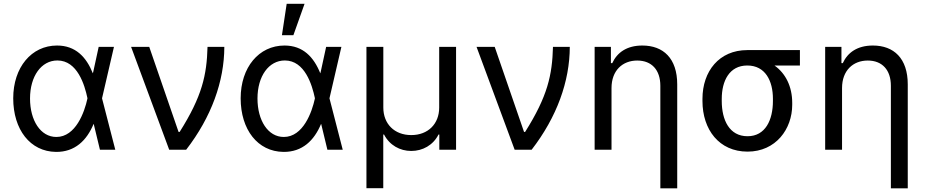

<svg xmlns="http://www.w3.org/2000/svg" viewBox="-20 -794 4908 1018"><path d="M277 11.4C377.1 12.4 440 -49.4 476.2 -136.7H476.9L509.9 0H591.3L521 -272.7L584.2 -545.5H503.2L474.4 -413L472.3 -405.2C437.5 -491.8 380.7 -552.6 282.3 -552.6C146.7 -552.6 50.1 -436.8 50.1 -272.7C50.1 -107.2 139.9 9.9 277 11.4ZM139.2 -271.7C139.2 -389.9 198.9 -473.4 284.4 -473.4C390.3 -473.4 429 -343.4 443.5 -274.1V-271.3C428.3 -200.3 381.7 -67.8 278.8 -67.8C195 -67.8 139.2 -155.2 139.2 -271.7Z M877.1 0H967C1101.2 -173.7 1169 -362.9 1169.4 -545.5H1080.3C1076.3 -396.3 1051.8 -283.4 932.5 -94.5H926.8L771.3 -545.5H675.1Z M1483 11.4C1583.1 12.4 1646 -49.4 1682.2 -136.7H1682.9L1715.9 0H1797.2L1726.9 -272.7L1790.1 -545.5H1709.2L1680.4 -413L1678.3 -405.2C1643.5 -491.8 1586.6 -552.6 1488.3 -552.6C1352.6 -552.6 1256 -436.8 1256 -272.7C1256 -107.2 1345.9 9.9 1483 11.4ZM1345.2 -271.7C1345.2 -389.9 1404.8 -473.4 1490.4 -473.4C1596.2 -473.4 1634.9 -343.4 1649.5 -274.1V-271.3C1634.2 -200.3 1587.7 -67.8 1484.7 -67.8C1400.9 -67.8 1345.2 -155.2 1345.2 -271.7ZM1474.8 -607.2H1535.5L1594.8 -773.8H1500Z M1922.9 203.8H2012.1V-80.6H2016.3C2045.5 -24.1 2100.5 6.4 2160.5 6.4C2220.9 6.4 2276.3 -24.1 2305 -80.6H2309.3V0H2398.1V-545.5H2308.6V-223.7C2308.6 -137.4 2250 -77.8 2160.5 -77.8C2071.4 -77.8 2012.4 -137.1 2012.4 -223.7V-545.5H1922.9Z M2708.8 0H2798.7C2932.9 -173.7 3000.7 -362.9 3001.1 -545.5H2911.9C2908 -396.3 2883.5 -283.4 2764.2 -94.5H2758.5L2603 -545.5H2506.7Z M3222.3 -327.1C3222.3 -420.1 3280.5 -473 3358.7 -473C3435.4 -473 3481.2 -422.9 3481.2 -339.1V204.5H3570.7V-346.6C3570.7 -484.7 3496.8 -552.6 3385.7 -552.6C3303.3 -552.6 3251.8 -515.3 3226.2 -459.2H3219.1V-545.5H3132.8V0H3222.3Z M3704.5 -269.9V-258.5C3704.5 -106.5 3793 9.9 3943.5 9.9C4093.4 9.9 4180.4 -109.7 4180.4 -238.6V-248.6C4180.4 -334.9 4145.6 -404.8 4086.3 -446.7H4221.2V-528.4H3942.1C3793 -528.4 3704.5 -416.2 3704.5 -269.9ZM3806.8 -258.5V-269.9C3806.8 -364.7 3846.9 -446.7 3942.1 -446.7C4038.4 -446.7 4078.1 -364.7 4078.1 -269.9V-258.5C4078.1 -158 4038.4 -71.7 3943.5 -71.7C3846.9 -71.7 3806.8 -158 3806.8 -258.5Z M4444.6 -327.1C4444.6 -420.1 4502.8 -473 4581 -473C4657.7 -473 4703.5 -422.9 4703.5 -339.1V204.5H4793V-346.6C4793 -484.7 4719.1 -552.6 4608 -552.6C4525.6 -552.6 4474.1 -515.3 4448.5 -459.2H4441.4V-545.5H4355.1V0H4444.6Z"/></svg>

Font: Margiela Sans Text
Style: Regular
Weight: 400
Designer: Stefan Endress, Andreas Faust
Version: Version 1.100;FEAKit 1.0